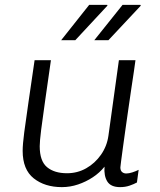

<svg xmlns="http://www.w3.org/2000/svg" viewBox="-20 -758 657 788"><path d="M234 10Q164 10 118.5 -26Q73 -62 73 -139Q73 -165 79.5 -215Q86 -265 97 -339.5Q108 -414 122 -511H189Q176 -419 165.5 -346.5Q155 -274 149 -226Q143 -178 143 -158Q143 -97 173 -72Q203 -47 255 -47Q298 -47 334 -67.5Q370 -88 394.5 -123Q419 -158 425 -201L468 -511H536Q534 -495 529.5 -464.5Q525 -434 519 -394.5Q513 -355 507 -312Q501 -269 495 -228Q489 -187 484.5 -152.5Q480 -118 477 -96.5Q474 -75 474 -71Q474 -58 481 -52Q488 -46 498 -46Q509 -46 523 -50.5Q537 -55 549 -61L542 -9Q529 -2 511.5 4Q494 10 473 10Q435 10 420.5 -13Q406 -36 409 -74Q389 -49 361 -30.5Q333 -12 300.5 -1Q268 10 234 10ZM367 -593 483 -738H556L558 -735L425 -593ZM231 -593 346 -738H420L421 -735L289 -593Z"/></svg>

Font: Chivo Medium ExtraLight
Style: Italic
Weight: 250
Italic angle: -8.05°
Version: Version 2.002